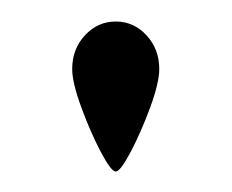

<svg xmlns="http://www.w3.org/2000/svg" viewBox="-20 -644 221 183"><path d="M90.3 -480.5Q85.9 -480.5 75.9 -499.5Q65.9 -518.6 57.4 -542Q48.8 -565.4 48.8 -578.1Q48.8 -597.2 61 -610.4Q73.2 -623.5 90.3 -623.5Q107.4 -623.5 119.6 -610.4Q131.8 -597.2 131.8 -578.1Q131.8 -565.4 123.3 -542Q114.7 -518.6 104.7 -499.5Q94.7 -480.5 90.3 -480.5Z"/></svg>

Font: Quaaykop
Style: Regular
Weight: 400
Designer: Tup Wanders
Foundry: Free font, DO NOT SELL
Version: Version 1.00;July 31, 2023;FontCreator 11.5.0.2430 64-bit